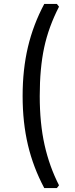

<svg xmlns="http://www.w3.org/2000/svg" viewBox="-20 -797 380 976"><path d="M205 159Q149 54 122 -60Q95 -174 95 -309Q95 -444 122 -558Q149 -672 205 -777H269L280 -763Q227 -660 204.5 -555Q182 -450 182 -309Q182 -170 206.5 -60.5Q231 49 280 145L269 159Z"/></svg>

Font: Farro Light
Style: Regular
Weight: 300
Designer: Aceler Chua
Foundry: Grayscale Limited
Version: Version 1.101